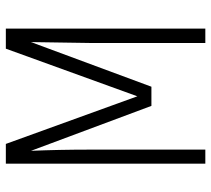

<svg xmlns="http://www.w3.org/2000/svg" viewBox="-52 -654 706 641"><g transform="rotate(-90 300.5 -333.0)"><path d="M526 -666V0H478V-384L481 -582L332 -180H268L118 -582Q122 -488 122 -385V0H75V-666H141L300 -227L459 -666Z"/></g></svg>

Font: Khand Light
Style: Regular
Weight: 300
Designer: Devanagari: Sanchit Sawaria, Jyotish Sonowal; Latin: Satya Rajpurohit
Foundry: Indian Type Foundry
Version: Version 1.101;PS 1.0;hotconv 1.0.78;makeotf.lib2.5.61930; tt